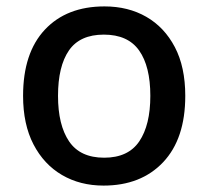

<svg xmlns="http://www.w3.org/2000/svg" viewBox="-20 -569 649 599"><path d="M558 -270Q558 -136 489 -63Q420 10 303 10Q230 10 173.5 -23Q117 -56 84.5 -118.5Q52 -181 52 -270Q52 -404 120 -476.5Q188 -549 306 -549Q380 -549 436.5 -516.5Q493 -484 525.5 -422Q558 -360 558 -270ZM161 -270Q161 -179 195.5 -128Q230 -77 305 -77Q380 -77 414.5 -128Q449 -179 449 -270Q449 -362 414 -411.5Q379 -461 304 -461Q229 -461 195 -411.5Q161 -362 161 -270Z"/></svg>

Font: Noto Sans Gurmukhi Medium
Style: Regular
Weight: 500
Designer: Jelle Bosma - Monotype Design Team
Foundry: Monotype Imaging Inc.
Version: Version 2.004; ttfautohint (v1.8.4.7-5d5b)